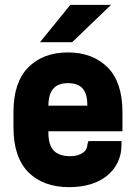

<svg xmlns="http://www.w3.org/2000/svg" viewBox="-20 -751 557 787"><path d="M435.1 -731 275.9 -578.1H144L268.1 -731ZM481.9 -212.9H178.2V-209Q178.2 -155.8 201.2 -132.8Q223.1 -110.8 268.1 -110.8Q300.3 -110.8 319.8 -125Q337.4 -136.2 338.9 -162.1L342.8 -172.9H478V-158.2Q478 -79.6 418.9 -30.8Q360.8 16.1 263.2 16.1Q158.7 16.1 97.2 -43.9Q35.2 -106 35.2 -229V-292Q35.2 -412.6 95.2 -474.1Q155.8 -536.1 258.8 -536.1Q359.9 -536.1 421.9 -474.1Q481.9 -412.6 481.9 -292ZM199.2 -388.2Q179.7 -368.7 178.2 -317.9H337.9V-320.8Q337.9 -366.7 318.6 -388.4Q299.3 -410.2 258.8 -410.2Q218.3 -410.2 199.2 -388.2Z"/></svg>

Font: D-DIN-PRO Heavy
Style: Bold
Weight: 900
Designer: Charles Nix
Foundry: CyberFei
Version: Version 1.000;hotconv 1.0.109;makeotfexe 2.5.65596